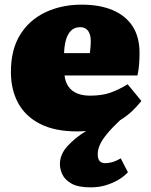

<svg xmlns="http://www.w3.org/2000/svg" viewBox="-20 -552 651 827"><path d="M370 255Q316 255 287.5 238.5Q259 222 248.5 199Q238 176 238 155Q238 113 271 77Q304 41 351 12Q342 13 332 13.5Q322 14 312 14Q216 14 152.5 -18.5Q89 -51 58 -108.5Q27 -166 27 -242Q27 -338 66.5 -402Q106 -466 175.5 -499Q245 -532 332 -532Q409 -532 465 -508.5Q521 -485 551 -439Q581 -393 581 -324Q581 -299 579 -273.5Q577 -248 572 -227H258Q261 -199 275 -179Q289 -159 312.5 -149.5Q336 -140 368 -140Q420 -140 456 -153Q492 -166 530 -189L589 -117Q570 -93 547.5 -72Q525 -51 497 -34Q463 -2 441.5 24Q420 50 410.5 71Q401 92 401 112Q401 133 409.5 142Q418 151 435 151Q444 151 461 147Q478 143 500 130L531 190Q513 209 489 223Q465 237 435.5 246Q406 255 370 255ZM256 -323H367Q369 -338 370 -350.5Q371 -363 371 -375Q371 -403 359.5 -419Q348 -435 325 -435Q301 -435 286 -420Q271 -405 264 -380Q257 -355 256 -323Z"/></svg>

Font: Literata 18pt Black
Style: Regular
Weight: 900
Designer: Latin by Veronika Burian and Jose Scaglione. Greek by Irene Vlachou. Cyrillic by Vera Evstafieva.
Foundry: TypeTogether
Version: Version 3.103;gftools[0.9.29]